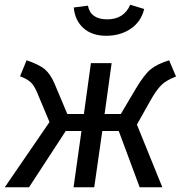

<svg xmlns="http://www.w3.org/2000/svg" viewBox="-27 -795 774 815"><path d="M690.9 -539.1 720.2 -470.2Q680.2 -455.1 658.7 -434.6Q637.2 -414.1 608.9 -363.8L554.2 -266.1L662.1 0H565.9L477.1 -238.8H407.2L373 0H285.2L318.8 -238.8H252L96.2 0H-6.8L183.1 -276.9L129.9 -403.8Q117.7 -432.6 102.8 -446.3Q87.9 -460 58.1 -471.2L85.9 -539.1Q139.2 -521 163.1 -501Q187 -481 204.1 -440.9L258.8 -311H329.1L358.9 -526.9H446.8L417 -311H485.8L549.8 -418.9Q585 -478 612.1 -500.5Q639.2 -522.9 690.9 -539.1ZM286.1 -763.2 346.2 -771Q357.4 -712.9 428.2 -712.9Q499 -712.9 525.9 -774.9L585 -756.8Q571.8 -702.6 527.8 -672.9Q483.9 -643.1 423.8 -643.1Q363.8 -643.1 327.4 -675.5Q291 -708 286.1 -763.2Z"/></svg>

Font: FiraSans-Italic
Style: Italic
Weight: 400
Italic angle: -8°
Designer: Carrois Corporate & Edenspiekermann AG
Foundry: Carrois Corporate GbR & Edenspiekermann AG
Version: Version 3.106;PS 003.106;hotconv 1.0.70;makeotf.lib2.5.58329